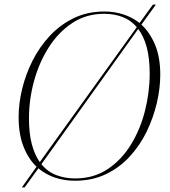

<svg xmlns="http://www.w3.org/2000/svg" viewBox="-20 -775 740 835"><path d="M75 40 139 -50Q103 -84 82 -138Q61 -192 61 -266Q61 -324 76 -387Q91 -450 121 -510Q151 -570 196 -618.5Q241 -667 300.5 -696Q360 -725 435 -725Q477 -725 516 -712.5Q555 -700 587 -675L645 -755H658L595 -668Q632 -634 654.5 -580Q677 -526 677 -450Q677 -391 662 -327Q647 -263 618 -203Q589 -143 544.5 -94.5Q500 -46 440.5 -17.5Q381 11 306 11Q260 11 219.5 -2.5Q179 -16 147 -43L87 40ZM106 -260Q106 -194 118.5 -147.5Q131 -101 153 -70L575 -657Q548 -688 512 -701.5Q476 -715 433 -715Q355 -715 294.5 -675Q234 -635 192 -569Q150 -503 128 -422.5Q106 -342 106 -260ZM307 1Q387 1 447.5 -39Q508 -79 549 -145.5Q590 -212 610.5 -293Q631 -374 631 -455Q631 -522 618 -570Q605 -618 581 -649L160 -61Q188 -27 226 -13Q264 1 307 1Z"/></svg>

Font: Noto Serif Display ExtraLight
Style: Italic
Weight: 200
Italic angle: -12°
Designer: Monotype Design Team
Foundry: Monotype Imaging Inc.
Version: Version 2.009